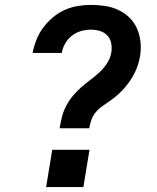

<svg xmlns="http://www.w3.org/2000/svg" viewBox="-20 -763 640 783"><path d="M344 -240H223Q227 -263 232.5 -285.5Q238 -308 249 -329.5Q260 -351 275.5 -370Q291 -389 309.5 -405.5Q328 -422 347.5 -436.5Q367 -451 385 -467.5Q403 -484 416.5 -505Q430 -526 434 -549Q437 -568 433.5 -586.5Q430 -605 418 -618Q406 -631 388 -636.5Q370 -642 351 -642Q331 -642 311 -636.5Q291 -631 274 -618Q257 -605 246 -586Q235 -567 232 -547H113Q118 -574 128.5 -600.5Q139 -627 156 -650Q173 -673 195.5 -692Q218 -711 244 -722.5Q270 -734 297 -738.5Q324 -743 351 -743Q381 -743 409.5 -738.5Q438 -734 463.5 -722Q489 -710 508.5 -690.5Q528 -671 539 -646Q550 -621 553 -592Q556 -563 551 -533Q548 -516 542.5 -498.5Q537 -481 528.5 -464.5Q520 -448 509.5 -432.5Q499 -417 486.5 -403Q474 -389 460 -376.5Q446 -364 430.5 -353Q415 -342 399.5 -331.5Q384 -321 371.5 -306.5Q359 -292 353 -275Q347 -258 344 -240ZM168 0 193 -152H345L320 0Z"/></svg>

Font: Iosevka SS04 Extended Oblique
Style: Bold
Weight: 700
Width: 7
Italic angle: -9°
Monospace: yes
Designer: Belleve Invis
Foundry: Belleve Invis
Version: Version 19.0.0; ttfautohint (v1.8.4)